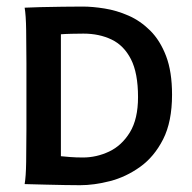

<svg xmlns="http://www.w3.org/2000/svg" viewBox="-20 -558 583 582"><path d="M222.7 3.4Q204.1 3.4 176 2.9Q147.9 2.4 120.1 1.7Q92.3 1 73.5 0.5Q54.7 0 54.7 0Q58.6 -22 59.3 -66.9Q60.1 -111.8 60.1 -166.5V-366.2Q60.1 -419.9 59.3 -466.3Q58.6 -512.7 54.7 -534.7Q71.3 -535.6 102.8 -536.4Q134.3 -537.1 169.4 -537.6Q204.6 -538.1 230.5 -538.1Q260.7 -538.1 297.1 -532.2Q333.5 -526.4 369.4 -510.7Q405.3 -495.1 435.3 -465.3Q465.3 -435.5 483.4 -388.2Q501.5 -340.8 501.5 -271Q501.5 -189 474.4 -135.7Q447.3 -82.5 404.5 -52Q361.8 -21.5 313.5 -9Q265.1 3.4 222.7 3.4ZM231.4 -80.6Q272.5 -80.6 310.8 -98.6Q349.1 -116.7 373.8 -157Q398.4 -197.3 398.4 -263.7Q398.4 -336.4 377 -378.4Q355.5 -420.4 318.1 -438.2Q280.8 -456.1 232.9 -456.1Q217.8 -456.1 197 -455.6Q176.3 -455.1 164.6 -454.1V-84.5Q175.3 -83.5 192.6 -82Q210 -80.6 231.4 -80.6Z"/></svg>

Font: Harmattan
Style: Bold
Weight: 700
Designer: George W. Nuss III and SIL International
Foundry: SIL International
Version: Version 4.000